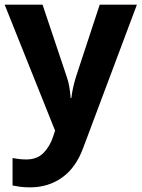

<svg xmlns="http://www.w3.org/2000/svg" viewBox="-20 -566 609 826"><path d="M0 -546H163L266 -239Q274 -217 278 -193.5Q282 -170 284 -144H287Q290 -170 295.5 -193.5Q301 -217 308 -239L409 -546H569L338 70Q307 155 247.5 197.5Q188 240 110 240Q85 240 66.5 237.5Q48 235 34 232V114Q45 116 60.5 118Q76 120 93 120Q140 120 167.5 91.5Q195 63 208 23L217 -4Z"/></svg>

Font: Noto Sans Sora Sompeng
Style: Bold
Weight: 700
Designer: Monotype Design Team. David Williams.
Foundry: Monotype Imaging Inc.
Version: Version 2.101